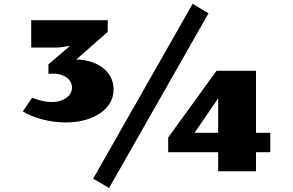

<svg xmlns="http://www.w3.org/2000/svg" viewBox="-20 -884 1513 991"><path d="M974.1 -864.3 1056.2 -815.4 543 86.4 460.9 38.1ZM145.5 -379.4Q152.3 -377 162.4 -373.3Q172.4 -369.6 185.3 -366.2Q198.2 -362.8 213.6 -360.1Q229 -357.4 246.1 -357.4Q271.5 -357.4 291 -363.5Q310.5 -369.6 324 -379.9Q337.4 -390.1 344.5 -403.8Q351.6 -417.5 351.6 -432.6Q351.6 -450.2 342.3 -464.6Q333 -479 316.7 -488.5Q300.3 -498 278.1 -502Q255.9 -505.9 230 -502.4V-551.8L341.8 -647.5L283.2 -638.7H141.1V-779.8H536.1V-719.7L374 -577.1Q420.9 -575.7 456.8 -562.7Q492.7 -549.8 517.1 -528.8Q541.5 -507.8 554 -480.5Q566.4 -453.1 566.4 -422.4Q566.4 -383.8 547.6 -352.3Q528.8 -320.8 495.6 -298.6Q462.4 -276.4 417.5 -264.2Q372.6 -252 319.8 -252Q290 -252 259.5 -255.9Q229 -259.8 200 -267.3Q170.9 -274.9 144.8 -285.4Q118.7 -295.9 97.7 -309.1ZM848.1 -174.3 1097.7 -518.6H1301.3V-198.7H1375V-98.6H1301.3V0H1106V-98.6H848.1ZM1106 -198.7V-376.5L984.4 -198.7Z"/></svg>

Font: Poller One
Style: Regular
Weight: 400
Designer: Yvonne Schttler
Foundry: Yvonne Schttler
Version: Version 1.002